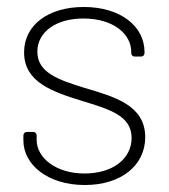

<svg xmlns="http://www.w3.org/2000/svg" viewBox="-20 -526 485 550"><path d="M223 4C328 4 396 -53 396 -133C396 -225 307 -249 223 -274C149 -297 87 -317 87 -378C87 -434 140 -473 219 -473C303 -473 356 -430 356 -377V-374C356 -368 360 -364 366 -364H384C390 -364 394 -368 394 -374V-377C394 -451 325 -506 220 -506C119 -506 49 -455 49 -376C49 -290 131 -263 215 -237C288 -214 357 -197 357 -131C357 -72 304 -29 222 -29C139 -29 85 -75 85 -125V-138C85 -144 81 -148 75 -148H57C51 -148 47 -144 47 -138V-124C47 -54 117 4 223 4Z"/></svg>

Font: Barlow ExtraLight
Style: Regular
Weight: 275
Designer: Jeremy Tribby
Foundry: Tribby Type
Version: Version 1.422;hotconv 1.0.109;makeotfexe 2.5.65596